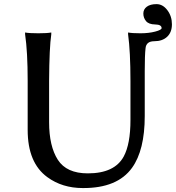

<svg xmlns="http://www.w3.org/2000/svg" viewBox="-20 -907 866 945"><path d="M103.5 -738.3V-747.1Q123 -743.2 168.9 -743.2Q211.9 -743.2 232.4 -747.1V-738.3Q222.7 -672.9 221.7 -508.8V-305.7Q221.7 -187.5 264.6 -120.6Q307.6 -53.7 412.1 -53.7Q543.9 -53.7 588.9 -136.7Q622.1 -198.2 622.1 -316.4V-508.8Q622.1 -652.3 610.4 -738.3V-747.1Q629.9 -743.2 670.9 -743.2Q711.9 -743.2 743.7 -751.5Q775.4 -759.8 775.4 -768.6Q775.4 -786.1 743.7 -786.6Q711.9 -787.1 698.7 -803.2Q685.5 -819.3 685.5 -840.3Q685.5 -861.3 702.6 -874Q719.7 -886.7 750.5 -886.7Q781.2 -886.7 803.7 -856.9Q826.2 -827.1 826.2 -787.6Q826.2 -748 802.7 -726.1Q779.3 -704.1 739.3 -704.1Q699.2 -704.1 696.3 -668.9Q692.4 -635.7 692.4 -556.6V-335.9Q692.4 -168 629.9 -81.1Q557.6 19.5 387.7 18.6Q286.1 18.6 212.9 -35.2Q116.2 -105.5 116.2 -267.6V-508.8Q116.2 -652.3 103.5 -738.3Z"/></svg>

Font: GenEi LateMin P v2
Style: Medium
Weight: 500
Designer: o_tamon (Modified)
Foundry: o_tamon / Adobe Systems Incorporated / FONT 910 / Philipp H. Poll
Version: Version 2.1;Original Version 1.004